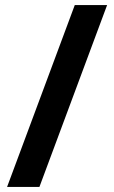

<svg xmlns="http://www.w3.org/2000/svg" viewBox="-20 -737 450 760"><path d="M404 -717 136 3H8L276 -717Z"/></svg>

Font: Noto Sans Arabic SemCond
Style: Bold
Weight: 700
Width: 4
Designer: Monotype Design Team, Nadine Chahine, Nizar Qandah and Khaled Hosny
Foundry: Monotype Imaging Inc.
Version: Version 2.012; ttfautohint (v1.8.4.7-5d5b)